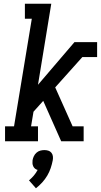

<svg xmlns="http://www.w3.org/2000/svg" viewBox="-20 -755 540 1026"><path d="M7 0V-80H55L150 -655H113V-735H254L183 -302L378 -530H499V-450H420L275 -288L368 -80H427V0H307L211 -216L159 -158L146 -80H183V0ZM172 251 135 209Q149 197 161 183Q173 169 181 153Q173 151 167 146Q161 141 157.5 133.5Q154 126 153.5 117.5Q153 109 154 101Q156 90 161 79.5Q166 69 175 61Q184 53 195 50Q206 47 217 47Q228 47 238 50Q248 53 254.5 61Q261 69 262.5 79.5Q264 90 262 101Q258 122 251 143Q244 164 232.5 183.5Q221 203 205.5 220Q190 237 172 251Z"/></svg>

Font: Iosevka Slab Medium Oblique
Style: Regular
Weight: 500
Italic angle: -9°
Monospace: yes
Designer: Belleve Invis
Foundry: Belleve Invis
Version: Version 11.1.1; ttfautohint (v1.8.3)